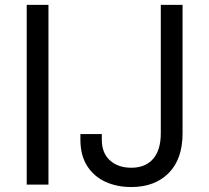

<svg xmlns="http://www.w3.org/2000/svg" viewBox="-20 -747 847 777"><path d="M176.1 -727.3V0H88.1V-727.3ZM630.7 -727.3H718.8V-207.4Q718.8 -103 662.5 -46.5Q606.2 9.9 511.4 9.9Q452.8 9.9 406.2 -11.5Q359.7 -33 332.6 -75.6Q305.4 -118.3 305.4 -181.8V-204.5H392V-181.8Q392 -127.5 425.1 -97.8Q458.1 -68.2 511.4 -68.2Q568.5 -68.2 599.6 -104Q630.7 -139.9 630.7 -207.4Z"/></svg>

Font: Inter Zeller
Style: Regular
Weight: 400
Designer: Rasmus Andersson; Joe Bland
Foundry: zeller
Version: Version 3.015;git-dec3a8cb1